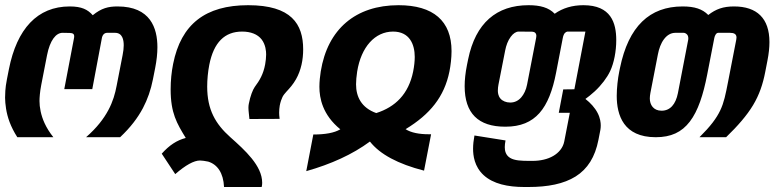

<svg xmlns="http://www.w3.org/2000/svg" viewBox="-20 -541 3054 757"><path d="M48.3 0H190.4C175.3 -19 164.1 -37.1 155.8 -55.2C141.1 -86.9 135.7 -118.7 135.7 -142.6C135.7 -155.3 137.2 -178.2 142.6 -206.1L165.5 -323.7C176.8 -381.3 200.2 -412.1 227.5 -411.6L254.4 -411.1C267.1 -410.6 272.5 -407.7 272.5 -397.5C272.5 -394.5 272 -391.1 271 -386.7L233.4 -189.5H343.8L380.9 -386.7C383.3 -405.8 393.1 -411.6 402.8 -411.6H433.6C462.9 -411.6 467.8 -383.8 467.8 -362.3C467.8 -351.1 466.3 -338.4 463.4 -323.7L439.9 -203.1C434.1 -172.4 425.3 -140.6 407.2 -106.9C389.2 -73.2 362.3 -37.6 319.3 0H453.6C495.1 -39.1 522.9 -76.2 543.5 -114.7C562 -149.9 574.7 -186.5 583 -228.5L591.8 -272.9C597.7 -302.7 600.6 -330.1 600.6 -355C600.6 -429.7 573.7 -515.6 443.4 -515.6C406.7 -515.6 379.9 -508.8 345.7 -481C325.7 -503.4 302.2 -515.6 254.9 -515.6C127 -515.6 46.4 -426.8 15.1 -268.1L7.3 -228.5C3.9 -210 1.5 -194.8 1 -183.1C0.5 -170.9 0 -162.1 0 -155.8C0 -144.5 1.5 -127.4 3.9 -112.3C9.3 -79.1 21 -42.5 48.3 0Z M863.3 196.3H1011.7C1013.2 190.9 1013.7 185.1 1013.7 179.7C1013.7 112.3 945.8 51.3 888.2 0C829.6 -52.2 796.9 -108.4 796.9 -199.7C796.9 -227.1 799.8 -258.3 805.2 -285.6C822.8 -374.5 866.2 -416.5 934.6 -416.5C968.3 -416.5 995.6 -406.2 1011.7 -385.3C1027.3 -364.7 1029.3 -339.4 1029.3 -326.2C1029.3 -314.9 1027.8 -300.3 1025.4 -287.1C1018.1 -248 1003.4 -223.6 984.4 -198.2C976.6 -187 966.8 -162.6 960.9 -131.3C960 -127 959.5 -121.6 959.5 -116.2C959.5 -104 961.9 -89.4 963.4 -71.8L1082.5 -72.3C1081.1 -82 1080.6 -91.3 1080.6 -96.7C1080.6 -104.5 1081.5 -117.7 1083 -125C1085.4 -138.2 1090.3 -151.9 1093.8 -158.7C1097.7 -166.5 1103 -172.4 1109.4 -179.7C1123 -194.3 1135.3 -208 1147 -228.5C1167.5 -264.6 1175.3 -306.2 1175.3 -346.2C1175.3 -446.3 1128.9 -520.5 958.5 -520.5C790 -520.5 693.8 -445.8 662.6 -289.1C656.2 -257.3 652.8 -223.6 652.8 -188.5C652.8 -95.2 677.2 -54.7 712.4 2.9C676.8 12.2 647.5 31.7 617.7 64.9L670.9 145.5C711.9 109.9 744.6 91.8 768.6 91.8C776.9 91.8 789.1 93.8 800.8 96.2C837.4 107.4 860.8 141.1 863.3 196.3Z M1187.5 133.8C1285.6 106 1369.6 67.9 1438.5 17.1C1478 67.4 1549.3 105.5 1651.9 131.8L1679.7 -11.7H1669.4C1633.8 -11.7 1600.6 -17.6 1579.1 -31.7C1675.8 -90.3 1731.9 -159.7 1752 -259.3C1756.8 -283.2 1760.3 -313.5 1760.3 -339.4C1760.3 -458.5 1688.5 -520.5 1551.3 -520.5C1382.3 -520.5 1271.5 -426.3 1244.6 -259.3C1241.7 -241.2 1239.3 -218.8 1239.3 -198.7C1239.3 -154.3 1251.5 -88.4 1321.8 -31.2C1298.3 -17.1 1262.2 -10.7 1215.3 -10.7ZM1463.4 -95.2C1404.8 -116.2 1383.8 -159.7 1383.8 -208.5C1383.8 -221.2 1385.3 -240.7 1388.2 -258.8C1403.8 -356 1458.5 -416.5 1529.8 -416.5C1594.7 -416.5 1615.2 -366.2 1615.2 -316.4C1615.2 -300.8 1613.3 -280.8 1608.9 -258.8C1590.8 -169.9 1538.6 -119.1 1463.4 -95.2Z M2046.9 196.3H2063.5C2140.1 196.3 2202.6 184.1 2249.5 154.8C2296.9 125 2326.2 78.1 2339.4 10.7L2347.2 -29.3C2348.1 -34.7 2348.6 -40.5 2348.6 -46.4C2348.6 -57.1 2346.7 -75.2 2336.4 -95.2C2325.7 -116.2 2308.1 -135.3 2288.1 -150.9C2296.9 -157.2 2311 -168 2324.7 -180.7C2351.6 -205.6 2373.5 -234.9 2385.7 -260.7C2400.9 -293 2409.7 -338.9 2409.7 -382.8C2409.7 -451.2 2388.7 -520.5 2280.3 -520.5C2236.8 -520.5 2198.7 -509.3 2167 -486.8C2143.6 -511.2 2109.9 -520.5 2064 -520.5C1938 -520.5 1855 -450.7 1825.7 -307.1L1821.3 -285.6C1814.9 -253.9 1812 -226.1 1812 -201.2C1812 -94.2 1865.7 -41.5 1971.7 -41.5H1973.1C2032.2 -41.5 2075.2 -59.6 2106.9 -95.2C2138.7 -130.9 2159.2 -185.5 2172.4 -253.9L2198.7 -390.1C2200.2 -398.9 2203.1 -406.2 2206.5 -410.2C2210 -414.1 2213.4 -416 2216.8 -416.5H2288.1L2244.6 -189L2200.7 -188.5L2183.1 -96.2H2226.6L2204.6 17.1C2199.7 42 2182.6 61.5 2161.6 73.7C2139.2 86.9 2109.9 93.3 2080.1 93.3H2067.9C2036.1 93.3 2008.8 92.3 1991.2 81.5C1973.6 70.8 1970.2 53.2 1970.2 39.1C1970.2 31.7 1971.2 22.9 1973.1 12.7L1850.6 -6.8C1847.2 11.7 1845.2 28.8 1845.2 45.4C1845.2 71.8 1850.1 115.7 1886.7 149.4C1924.3 184.1 1982.4 196.3 2046.9 196.3ZM1991.7 -136.7C1975.6 -136.7 1961.4 -142.6 1953.1 -152.3C1943.4 -163.6 1942.9 -177.7 1942.9 -183.6C1942.9 -192.4 1943.8 -199.2 1945.3 -207.5L1971.7 -341.8C1975.6 -361.8 1982.4 -380.9 1993.7 -396C2003.4 -409.2 2014.6 -416.5 2024.9 -416.5L2079.1 -416C2087.9 -415.5 2094.7 -410.2 2094.7 -399.4C2094.7 -396.5 2094.2 -394 2093.8 -391.6L2058.1 -207.5C2054.2 -186.5 2045.4 -168.9 2035.2 -157.2C2022.9 -143.1 2008.3 -136.7 1991.7 -136.7Z M2565.4 0C2625.5 0 2667.5 -19.5 2699.7 -61.5C2732.4 -104 2752.9 -168 2768.1 -246.1L2796.4 -391.6C2798.3 -401.4 2804.2 -411.6 2811.5 -411.6H2857.9C2873.5 -411.6 2883.8 -407.2 2883.8 -393.1C2883.8 -390.1 2883.3 -387.7 2882.8 -384.3L2850.6 -218.8C2840.8 -168.5 2834.5 -136.7 2819.8 -106C2804.7 -74.2 2781.2 -43 2737.8 0H2842.8C2889.2 -44.9 2924.8 -85.9 2949.2 -126.5C2973.6 -167 2987.8 -209 2997.1 -257.3L3005.9 -302.7C3011.2 -329.6 3013.7 -354 3013.7 -375C3013.7 -468.8 2964.4 -515.6 2874 -515.6C2831.5 -515.6 2802.7 -505.4 2772.5 -481.9C2749.5 -505.4 2718.8 -515.6 2671.4 -515.6C2541.5 -515.6 2458 -437.5 2424.3 -272.5L2421.4 -258.3C2416 -231.9 2411.6 -193.8 2411.6 -163.1C2411.6 -86.9 2438.5 0 2565.4 0ZM2588.4 -104.5C2556.2 -104.5 2542 -127.9 2542 -152.8C2542 -159.7 2543 -167 2544.4 -174.8L2573.7 -325.7C2578.1 -349.1 2585.9 -370.6 2597.7 -386.2C2609.4 -401.9 2624.5 -411.6 2642.6 -411.6H2675.8C2679.7 -411.6 2685.1 -409.2 2689 -404.8C2691.9 -401.4 2693.8 -397 2693.8 -389.6C2693.8 -388.7 2693.8 -386.7 2693.4 -384.3L2652.8 -173.8C2644 -129.4 2622.1 -104.5 2588.4 -104.5Z"/></svg>

Font: Hack
Style: Bold Oblique
Weight: 700
Italic angle: -12°
Monospace: yes
Designer: Christopher Simpkins
Foundry: Christopher Simpkins
Version: Version 2.010